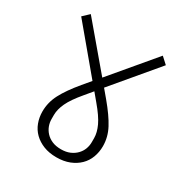

<svg xmlns="http://www.w3.org/2000/svg" viewBox="-161 -808 892 935"><g transform="rotate(30 285.0 -340.0)"><path d="M285 4Q244 4 212.5 -8.5Q181 -21 159 -42.5Q137 -64 126 -93.5Q115 -123 115 -156Q115 -207 139.5 -254Q164 -301 215 -362L252 -406L47 -651L82 -684L285 -444L487 -684L523 -651L317 -406L354 -362Q405 -301 430 -254Q455 -207 455 -156Q455 -123 444 -93.5Q433 -64 411 -42.5Q389 -21 357.5 -8.5Q326 4 285 4ZM172 -146Q172 -126 179 -107.5Q186 -89 200 -74Q214 -59 235 -50Q256 -41 285 -41Q313 -41 334 -50Q355 -59 369.5 -74Q384 -89 391 -107.5Q398 -126 398 -146V-169Q398 -200 381 -236.5Q364 -273 320 -325L285 -367L250 -325Q206 -273 189 -236.5Q172 -200 172 -169Z"/></g></svg>

Font: IBM Plex Sans Devanagari Light
Style: Regular
Weight: 300
Designer: Mike Abbink, Paul van der Laan, Pieter van Rosmalen, Erin McLaughlin
Foundry: Bold Monday
Version: Version 1.1